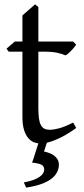

<svg xmlns="http://www.w3.org/2000/svg" viewBox="-20 -645 384 882"><path d="M250.5 111.8Q250.5 129.9 241.9 146.5Q233.4 163.1 215.3 176.8Q197.3 190.4 168.7 200.7Q140.1 210.9 100.1 216.8L89.4 192.9Q114.7 188.5 132.6 181.9Q150.4 175.3 161.6 167.5Q172.9 159.7 178 151.1Q183.1 142.6 183.1 134.8Q183.1 118.2 170.4 111.6Q157.7 105 127.4 102.1Q129.9 95.2 135.3 79.1Q139.6 65.4 147.5 40.5Q151.4 29.3 156.2 13.7Q145.5 12.2 135.3 8.3Q120.1 2 108.4 -12.5Q96.7 -26.9 89.8 -50.3Q83 -73.7 83 -107.9V-407.7H20L9.8 -421.4L47.9 -454.1H83V-574.2L141.1 -625L156.2 -612.8V-454.1H315.9L330.1 -439.9Q325.7 -433.1 319.1 -425.3Q312.5 -417.5 305.7 -410.6Q298.8 -403.8 292.2 -398.2Q285.6 -392.6 280.8 -390.6Q269 -396.5 245.1 -402.1Q221.2 -407.7 181.6 -407.7H156.2V-149.9Q156.2 -120.6 158.9 -101.1Q161.6 -81.5 168 -70.1Q174.3 -58.6 184.3 -53.7Q194.3 -48.8 209 -48.8Q226.1 -48.8 252 -55.7Q277.8 -62.5 315.9 -82L330.1 -57.1Q306.2 -39.6 282.7 -26.1Q259.3 -12.7 238 -3.7Q216.8 5.4 198.7 9.8L195.3 10.7L182.1 50.8Q194.8 53.7 207.3 58.3Q219.7 63 229.2 70.3Q238.8 77.6 244.6 87.9Q250.5 98.1 250.5 111.8Z"/></svg>

Font: Gentium Unicode
Style: Regular
Weight: 400
Version: Version 1.009